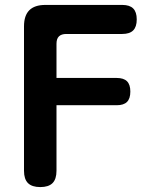

<svg xmlns="http://www.w3.org/2000/svg" viewBox="-20 -750 640 780"><path d="M209.5 -433.3H454.1Q482.5 -433.3 496 -419.8Q509.5 -406.3 509.5 -377.9Q509.5 -349.5 496 -336Q482.5 -322.5 454.1 -322.5H209.5V-56Q209.5 -22.3 193.4 -6.1Q177.3 10 143.7 10Q110 10 93.7 -6.1Q77.5 -22.3 77.5 -56V-643Q77.5 -686.8 99.1 -708.4Q120.7 -730 164.5 -730H476.5Q506.7 -730 521.1 -715.6Q535.5 -701.2 535.5 -671.1Q535.5 -641 521.1 -626.5Q506.7 -612 476.5 -612H249.5Q229.5 -612 219.5 -602.3Q209.5 -592.7 209.5 -572Z"/></svg>

Font: Maple Mono
Style: Regular
Weight: 400
Monospace: yes
Designer: subframe7536
Version: Version 7.300